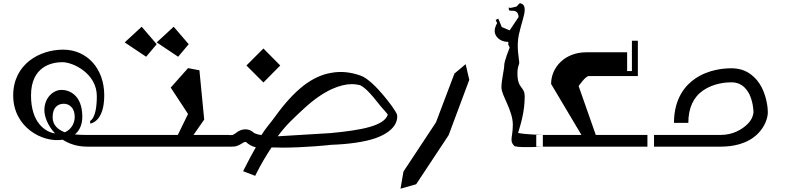

<svg xmlns="http://www.w3.org/2000/svg" viewBox="-20 -889 4775 1164"><path d="M505 -71C491 -71 464 -71 434 -74C462 -97 479 -133 479 -181C479 -314 399 -344 353 -344C305 -344 249 -299 249 -221C249 -182 270 -126 314 -80C251 -89 168 -149 168 -310C168 -485 292 -512 358 -512C424 -512 567 -443 567 -306C567 -168 526 -156 526 -156L527 -140C527 -140 612 -147 612 -311C612 -475 506 -588 363 -588C220 -588 60 -500 60 -310C60 -119 236 -22 360 -42C399 -17 448 0 509 0H731V-71ZM367 -260C397 -260 433 -238 433 -181C433 -139 410 -103 373 -87C333 -102 299 -129 299 -179C299 -238 331 -260 367 -260Z M930 -621 839 -727 736 -632 866 -545ZM1124 -621 1033 -727 930 -632 1060 -545ZM1153 -71 1218 -164 1189 -463 1120 -476 1015 -358 1120 -198 1058 -71H662V0H1369V-71Z M1679 -492 1577 -595 1474 -492 1577 -389ZM2387 -193V-195L2386 -196C2380 -214 2343 -266 2303 -313C2265 -358 2211 -414 2168 -430C2106 -452 2049 -458 1992 -448C1933 -439 1876 -413 1819 -369C1762 -324 1706 -263 1647 -181C1620 -143 1593 -116 1565 -70C1533 -75 1522 -82 1519 -84L1518 -85L1515 -87C1497 -103 1474 -108 1450 -103C1433 -99 1422 -91 1420 -90V-89H1419C1401 -75 1390 -70 1388 -70L1385 -71L1381 -70L1295 -71L1291 0H1381C1412 1 1425 -6 1453 -23L1455 -24L1456 -25C1456 -25 1459 -27 1463 -28C1467 -29 1473 -29 1481 -20L1483 -18C1486 -16 1506 -1 1531 4C1509 42 1487 83 1465 127L1454 149L1527 177L1536 159C1562 107 1593 55 1626 5H1646C1660 5 1675 6 1690 6C1826 6 1975 -9 1987 -11C2097 -15 2187 -28 2253 -50C2305 -68 2343 -92 2366 -121C2394 -158 2388 -190 2387 -193ZM1664 -63C1715 -133 1768 -180 1822 -230C1881 -285 1939 -325 1994 -350C2037 -369 2077 -379 2114 -379C2129 -379 2143 -377 2157 -374C2168 -372 2200 -357 2267 -271C2296 -233 2321 -210 2331 -194C2309 -126 2175 -100 1982 -82L1669 -63Z M2623 -147 2426 151 2408 255 2503 228 2700 -70 2825 -405 2803 -500 2735 -443Z M3121 -83C3138 -140 3161 -213 3161 -304C3161 -367 3117 -348 3117 -444C3117 -488 3128 -494 3128 -511C3128 -526 3109 -605 3126 -681C3143 -757 3161 -795 3161 -831C3161 -868 3135 -869 3130 -869L3111 -849L3076 -841L3064 -843L3065 -832C3065 -832 3064 -824 3077 -824C3092 -825 3123 -826 3124 -786L3070 -705L3022 -725L3001 -776L2985 -768L2994 -748C2994 -748 2979 -728 2979 -699C2979 -672 3008 -635 3060 -635L3063 -629L3060 -622L3070 -601C3070 -601 3037 -520 3037 -494C3037 -467 3020 -405 3020 -358C3020 -311 3089 -220 3089 -133C3089 -83 3081 -67 3081 -40C3081 -23 3091 -11 3098 -5V-4C3099 -4 3099 -3 3100 -3C3103 -1 3104 0 3104 0V-2C3138 8 3271 0 3271 0V-71C3271 -71 3168 -73 3121 -83Z M3231 -71H3505L3321 -380C3321 -482 3406 -572 3534 -572H3782V-458H3811V-642H3847V-428H3550C3529 -428 3488 -367 3488 -367L3592 -71H3945V0H3231Z M3905 -71V0H4350C4418 0 4511 -14 4576 -80C4619 -124 4635 -176 4635 -209C4635 -239 4627 -300 4599 -357C4581 -392 4559 -418 4532 -438C4499 -463 4459 -475 4414 -475C4375 -475 4278 -470 4194 -412C4135 -372 4066 -292 4066 -144H4153C4153 -233 4183 -300 4243 -341C4307 -385 4383 -390 4414 -390C4463 -390 4498 -366 4523 -318C4544 -274 4548 -225 4548 -209C4548 -200 4543 -169 4515 -140C4480 -104 4423 -71 4350 -71Z"/></svg>

Font: Am-Hal
Style: Regular
Weight: 400
Designer: Multible Designers
Foundry: Kief Type Foundry
Version: Version 1.000;PS 001.000;hotconv 1.0.88;makeotf.lib2.5.64775